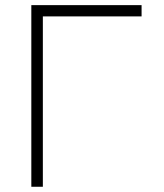

<svg xmlns="http://www.w3.org/2000/svg" viewBox="-20 -713 626 733"><path d="M99.6 0V-693.4H520.5V-650.4H143.6V0Z"/></svg>

Font: Caskaydia Cove ExtraLight
Style: Regular
Weight: 200
Monospace: yes
Designer: Aaron Bell
Foundry: Saja Typeworks
Version: Version 4.300; ttfautohint (v1.8.3)